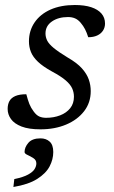

<svg xmlns="http://www.w3.org/2000/svg" viewBox="-20 -506 454 766"><path d="M85 -130Q91 -107 97.2 -91.2Q103.5 -75.5 114.5 -61Q125.5 -46 137.2 -41Q149 -36 164 -36Q194.5 -36 219.8 -45.8Q245 -55.5 260 -74.2Q275 -93 275 -120Q275 -137.5 268 -153.2Q261 -169 242.2 -185.2Q223.5 -201.5 187 -221Q151.5 -240.5 131.5 -259.5Q111.5 -278.5 103.5 -298.5Q95.5 -318.5 95.5 -341Q95.5 -383.5 118 -416.5Q140.5 -449.5 181.5 -467.8Q222.5 -486 278.5 -486Q317.5 -486 344 -477.2Q370.5 -468.5 384.8 -452Q399 -435.5 399 -412Q399 -396.5 391 -384Q383 -371.5 368 -364.5Q353 -357.5 332 -357.5Q326 -376.5 319.2 -389.5Q312.5 -402.5 302 -415Q291.5 -427.5 279.2 -432.8Q267 -438 251.5 -438Q212.5 -438 187 -420.2Q161.5 -402.5 161.5 -372.5Q161.5 -358 168.2 -344.2Q175 -330.5 194 -314.8Q213 -299 250 -276.5Q287.5 -255 307 -233Q326.5 -211 334.2 -188.8Q342 -166.5 342 -142.5Q342 -96.5 315.5 -62.2Q289 -28 243.8 -9Q198.5 10 141.5 10Q95 10 66 -1.2Q37 -12.5 23.8 -31Q10.5 -49.5 10.5 -71.5Q10.5 -89.5 17.5 -102.5Q24.5 -115.5 41 -122.8Q57.5 -130 85 -130ZM78 100.5Q78 81.5 93.2 63.8Q108.5 46 141.5 46Q164 46 178.2 59Q192.5 72 192.5 100.5Q192.5 130 177.8 158Q163 186 128.2 208Q93.5 230 33.5 240L37 208.5Q73 201 92 190.5Q111 180 118 168.5Q125 157 125 146Q125 132.5 113.2 125Q101.5 117.5 89.8 112.2Q78 107 78 100.5Z"/></svg>

Font: Newsreader 11pt
Style: Italic
Weight: 400
Italic angle: -17°
Version: Version 1.003